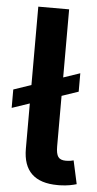

<svg xmlns="http://www.w3.org/2000/svg" viewBox="-54 -760 403 797"><g transform="rotate(5 147.5 -361.5)"><path d="M226.2 3.6H217.3Q72.8 3.6 72.8 -135.3V-323.9L-0.7 -299V-375.7L72.8 -400.6V-727.3H201.3V-443.5L270.6 -467V-390.3L201.3 -366.8V-156.2Q201.3 -125.7 210.2 -112.9Q219.1 -100.1 242.2 -100.1H243.3Q256 -100.5 262.8 -101.7Q269.5 -103 274.5 -104.4L295.8 -7.1Q284.8 -3.6 267.8 -0.4Q250.7 2.8 226.2 3.6Z"/></g></svg>

Font: Linik Sans SemiBold
Style: Regular
Weight: 600
Designer: Rasmus Andersson (font), Cristiano Sobral (main changes)
Foundry: rsms
Version: Version 3.018;June 1, 2022;FontCreator 14.0.0.2814 64-bit; t